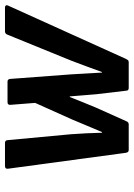

<svg xmlns="http://www.w3.org/2000/svg" viewBox="96 -628 532 763"><g transform="rotate(-90 361.5 -246.0)"><path d="M146.9 0Q138.3 0 136.3 -11.1L73 -479.9Q71.6 -491.7 83.8 -491.7H175.5Q186 -491.7 186.6 -481.1L210 -230Q212.3 -200.2 213.8 -168.6Q215.4 -137.1 216 -106.3H218.7Q231.7 -136.7 244.2 -166.5Q256.7 -196.2 269 -225.7L334.6 -371.9L326.9 -469.8Q325.9 -481.6 337.3 -481.6H419.5Q428.6 -481.6 429.9 -471.1L448 -228.7Q449.6 -197.9 451.5 -167.7Q453.5 -137.4 455.1 -106.3H457.2Q468.1 -137.4 479.7 -167.8Q491.4 -198.1 502.4 -228.2L605.4 -481.1Q607.4 -486.5 610.6 -489.1Q613.8 -491.7 618.9 -491.7H713.7Q719.4 -491.7 721.6 -488.4Q723.8 -485.2 721.5 -479.9L509.5 -11.1Q507.1 -6.1 504.6 -3Q502.1 0 496.3 0H393.8Q383 0 383 -10.5L369 -129.1Q366.4 -155 364.7 -181.3Q363.1 -207.7 360.4 -234.2H358.1Q347.7 -208.3 337.2 -182Q326.7 -155.7 315.7 -129.8L262.2 -10.5Q258.5 0 249.4 0Z"/></g></svg>

Font: Sofia Sans Semi Condensed
Style: Italic
Weight: 400
Italic angle: -9°
Designer: Botio Nikoltchev, Ani Petrova
Foundry: lettersoup
Version: Version 4.101